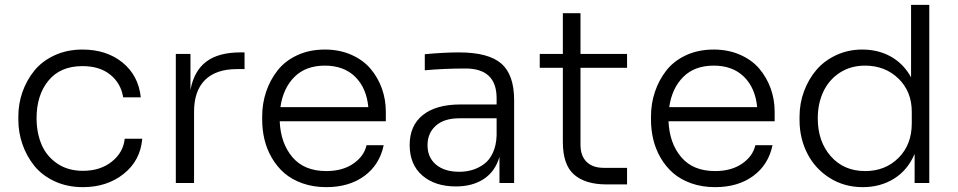

<svg xmlns="http://www.w3.org/2000/svg" viewBox="-20 -750 3926 787"><path d="M319.8 17.1Q255.4 17.1 203.6 -7.1Q151.9 -31.2 120.1 -71Q88.4 -110.8 71.8 -159.2Q55.2 -207.5 55.2 -258.8V-272.9Q55.2 -324.7 72 -372.8Q88.9 -420.9 120.6 -460.2Q152.3 -499.5 203.6 -523.2Q254.9 -546.9 317.9 -546.9Q416.5 -546.9 481.9 -493.9Q547.4 -440.9 557.1 -351.1H484.9Q475.6 -408.7 432.1 -443.8Q388.7 -479 317.9 -479Q227.1 -479 178.5 -419.4Q129.9 -359.9 129.9 -266.1Q129.9 -206.1 150.1 -158Q170.4 -109.9 214.4 -79.8Q258.3 -49.8 319.8 -49.8Q391.1 -49.8 438.2 -87.4Q485.4 -125 491.2 -181.2H563Q555.7 -92.3 487.3 -37.6Q418.9 17.1 319.8 17.1Z M775.4 0H700.7V-528.8H760.7V-380.9Q774.9 -459 825.2 -497.1Q875.5 -535.2 965.3 -535.2H982.4V-466.8H951.7Q865.2 -466.8 820.3 -422.1Q775.4 -377.4 775.4 -292Z M1317.4 17.1Q1264.2 17.1 1220 1.5Q1175.8 -14.2 1145.5 -40.5Q1115.2 -66.9 1094.5 -102.5Q1073.7 -138.2 1064.2 -177.5Q1054.7 -216.8 1054.7 -258.8V-272.9Q1054.7 -325.7 1070.8 -373.8Q1086.9 -421.9 1117.7 -461.2Q1148.4 -500.5 1198.5 -523.7Q1248.5 -546.9 1311.5 -546.9Q1371.6 -546.9 1420.2 -525.4Q1468.8 -503.9 1499 -468Q1529.3 -432.1 1545.4 -387Q1561.5 -341.8 1561.5 -292V-252.9H1126.5Q1130.4 -162.6 1178.7 -105.7Q1227.1 -48.8 1317.4 -48.8Q1383.8 -48.8 1428 -79.1Q1472.2 -109.4 1482.4 -154.8H1552.7Q1536.1 -74.7 1473.6 -28.8Q1411.1 17.1 1317.4 17.1ZM1129.4 -311H1489.7Q1482.4 -389.2 1436 -435.1Q1389.6 -481 1311.5 -481Q1233.4 -481 1187 -434.8Q1140.6 -388.7 1129.4 -311Z M1848.6 14.2Q1762.7 14.2 1710.9 -30.8Q1659.2 -75.7 1659.2 -155.8Q1659.2 -235.4 1713.4 -278.6Q1767.6 -321.8 1867.2 -321.8H2015.6V-347.2Q2015.6 -469.2 1888.2 -469.2Q1799.8 -469.2 1721.2 -461.9V-527.8Q1799.8 -535.2 1861.3 -535.2Q1981.9 -535.2 2034.7 -489.5Q2087.4 -443.8 2087.4 -339.8V0H2027.3V-106.9Q2009.8 -47.4 1963.4 -16.6Q1917 14.2 1848.6 14.2ZM1862.3 -45.9Q1891.6 -45.9 1917 -53.7Q1942.4 -61.5 1964.6 -77.9Q1986.8 -94.2 2000.5 -124.3Q2014.2 -154.3 2015.6 -194.8V-265.1H1862.3Q1800.8 -265.1 1766.6 -234.9Q1732.4 -204.6 1732.4 -154.8Q1732.4 -104.5 1767.3 -75.2Q1802.2 -45.9 1862.3 -45.9Z M2550.3 5.9H2466.3Q2379.4 5.9 2333.3 -34.2Q2287.1 -74.2 2287.1 -168V-472.2H2192.4V-528.8H2287.1V-695.8H2359.4V-528.8H2550.3V-472.2H2359.4V-157.2Q2359.4 -111.3 2384.3 -86.7Q2409.2 -62 2455.1 -62H2550.3Z M2911.1 17.1Q2857.9 17.1 2813.7 1.5Q2769.5 -14.2 2739.3 -40.5Q2709 -66.9 2688.2 -102.5Q2667.5 -138.2 2658 -177.5Q2648.4 -216.8 2648.4 -258.8V-272.9Q2648.4 -325.7 2664.6 -373.8Q2680.7 -421.9 2711.4 -461.2Q2742.2 -500.5 2792.2 -523.7Q2842.3 -546.9 2905.3 -546.9Q2965.3 -546.9 3013.9 -525.4Q3062.5 -503.9 3092.8 -468Q3123 -432.1 3139.2 -387Q3155.3 -341.8 3155.3 -292V-252.9H2720.2Q2724.1 -162.6 2772.5 -105.7Q2820.8 -48.8 2911.1 -48.8Q2977.5 -48.8 3021.7 -79.1Q3065.9 -109.4 3076.2 -154.8H3146.5Q3129.9 -74.7 3067.4 -28.8Q3004.9 17.1 2911.1 17.1ZM2723.1 -311H3083.5Q3076.2 -389.2 3029.8 -435.1Q2983.4 -481 2905.3 -481Q2827.1 -481 2780.8 -434.8Q2734.4 -388.7 2723.1 -311Z M3516.1 17.1Q3440.9 17.1 3381.1 -20.5Q3321.3 -58.1 3289.3 -120.6Q3257.3 -183.1 3257.3 -257.8V-272Q3257.3 -326.2 3275.6 -375.7Q3293.9 -425.3 3326.4 -463.4Q3358.9 -501.5 3408 -524.2Q3457 -546.9 3514.2 -546.9Q3580.6 -546.9 3632.3 -517.6Q3684.1 -488.3 3714.4 -433.1V-730H3789.1V0H3729V-119.1Q3700.7 -52.7 3644.8 -17.8Q3588.9 17.1 3516.1 17.1ZM3526.4 -48.8Q3608.9 -48.8 3663.1 -103Q3717.3 -157.2 3717.3 -244.1V-292Q3717.3 -375 3662.6 -428Q3607.9 -481 3525.4 -481Q3467.3 -481 3422.9 -452.4Q3378.4 -423.8 3355.2 -375Q3332 -326.2 3332 -265.1Q3332 -169.9 3385.5 -109.4Q3439 -48.8 3526.4 -48.8Z"/></svg>

Font: Sora Light
Style: Regular
Weight: 300
Designer: Jonathan Barnbrook, Julián Moncada
Foundry: Barnbrook Fonts
Version: Version 2.000